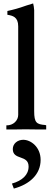

<svg xmlns="http://www.w3.org/2000/svg" viewBox="-20 -754 309 1118"><path d="M115.5 60C82.5 60 54.5 82 54.5 114C54.5 181 146.5 145 146.5 216C146.5 264 109.5 298 49.5 315L60.5 344C151.5 320 216.5 262 216.5 177C216.5 102 159.5 60 115.5 60ZM249 0V-24C247 -25 245 -25 244 -26C193 -30 179 -39 179 -107V-695C178 -709 176 -723 173 -734L134 -722C87 -705 59 -698 23 -690V-668C53 -663 86 -656 86 -601V-85C86 -53 58 -23 17 -24V0H56C82 0 104 -1 129 -1C157 -1 180 0 208 0Z"/></svg>

Font: Sibila
Style: Regular
Weight: 400
Designer: Stefan Peev
Foundry: Context Ltd
Version: Version 1.000